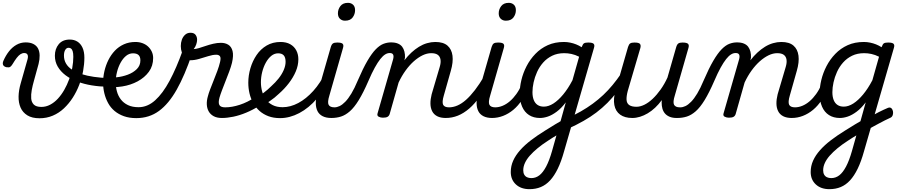

<svg xmlns="http://www.w3.org/2000/svg" viewBox="-33 -815 6377 1354"><path d="M246 19Q193 19 160 -1.5Q127 -22 112 -56.5Q97 -91 98 -135Q99 -179 113 -227L161 -396Q167 -418 161 -429.5Q155 -441 138 -441Q124 -441 111 -432.5Q98 -424 85 -407Q72 -390 55 -362Q47 -349 39 -343.5Q31 -338 12 -341Q-7 -346 -11.5 -358Q-16 -370 -9 -386Q7 -423 30 -452.5Q53 -482 83 -499Q113 -516 148 -516Q181 -516 203 -504.5Q225 -493 235.5 -472.5Q246 -452 246.5 -424Q247 -396 239 -364L206 -244Q197 -213 191 -180.5Q185 -148 187 -121Q189 -94 205.5 -77.5Q222 -61 259 -61Q291 -61 320.5 -76.5Q350 -92 375 -119Q400 -146 420 -181Q440 -216 454.5 -255.5Q469 -295 476.5 -336Q484 -377 484 -414Q484 -440 479.5 -454Q475 -468 467.5 -473Q460 -478 451 -478Q433 -478 426.5 -492.5Q420 -507 427.5 -521.5Q435 -536 460 -536Q490 -536 513 -521.5Q536 -507 549 -478.5Q562 -450 562 -408Q562 -363 553 -313.5Q544 -264 525.5 -216Q507 -168 480 -126Q453 -84 418 -51Q383 -18 339.5 0.5Q296 19 246 19Z M728 -203Q669 -204 614 -213Q559 -222 511.5 -240Q464 -258 429 -284.5Q394 -311 374 -345.5Q354 -380 354 -422Q354 -470 381 -503Q408 -536 459 -536Q475 -536 477.5 -521.5Q480 -507 472.5 -492.5Q465 -478 450 -478Q436 -478 427 -463Q418 -448 418 -423Q418 -392 432.5 -367Q447 -342 475 -323.5Q503 -305 542 -292.5Q581 -280 629.5 -273Q678 -266 734 -264Q744 -264 749 -254.5Q754 -245 753.5 -233.5Q753 -222 747 -212.5Q741 -203 728 -203Z M715 -272Q748 -266 789 -270Q830 -274 868.5 -288.5Q907 -303 932 -328Q957 -353 957 -389Q957 -415 944 -427Q931 -439 905 -439Q891 -439 884 -451Q877 -463 878.5 -479Q880 -495 890.5 -507Q901 -519 922 -519Q949 -519 972 -510.5Q995 -502 1011.5 -486.5Q1028 -471 1037.5 -450.5Q1047 -430 1047 -406Q1047 -350 1017 -309Q987 -268 938 -241.5Q889 -215 829.5 -205.5Q770 -196 712 -203Z M928 18Q879 18 841 4.5Q803 -9 775 -32.5Q747 -56 729.5 -88Q712 -120 703 -156.5Q694 -193 694 -232Q694 -273 703.5 -314Q713 -355 731.5 -392Q750 -429 777 -457.5Q804 -486 840.5 -502.5Q877 -519 922 -519Q932 -519 936 -507Q940 -495 937 -479Q934 -463 925.5 -451Q917 -439 905 -439Q878 -439 856 -421Q834 -403 817.5 -373Q801 -343 792 -307Q783 -271 783 -235Q783 -202 791.5 -170.5Q800 -139 819 -114Q838 -89 869 -74Q900 -59 944 -59Q1007 -59 1061 -107.5Q1115 -156 1163 -245.5Q1211 -335 1255 -458Q1258 -466 1269.5 -467.5Q1281 -469 1294 -465Q1307 -461 1315.5 -452.5Q1324 -444 1320 -432Q1270 -284 1213.5 -183.5Q1157 -83 1088 -32.5Q1019 18 928 18Z M1532 17Q1497 17 1474 4.5Q1451 -8 1439 -29Q1427 -50 1425.5 -77.5Q1424 -105 1433 -136Q1438 -156 1449 -185Q1460 -214 1473.5 -247.5Q1487 -281 1499.5 -314.5Q1512 -348 1519 -378Q1526 -408 1518 -418.5Q1510 -429 1492 -429Q1467 -429 1435.5 -419Q1404 -409 1371 -399.5Q1338 -390 1309 -390Q1288 -390 1273 -405Q1258 -420 1250 -443Q1242 -466 1242 -490Q1242 -514 1249.5 -535Q1257 -556 1272.5 -570Q1288 -584 1310 -584Q1335 -584 1346 -569.5Q1357 -555 1357 -535Q1357 -520 1351 -502Q1345 -484 1333 -469Q1347 -469 1369 -475.5Q1391 -482 1417 -491Q1443 -500 1471 -506.5Q1499 -513 1525 -513Q1555 -513 1577 -499.5Q1599 -486 1607 -455Q1615 -424 1603 -372Q1596 -344 1583.5 -310.5Q1571 -277 1557.5 -243Q1544 -209 1532.5 -178.5Q1521 -148 1515 -127Q1505 -91 1514 -74.5Q1523 -58 1555 -58Q1569 -58 1575.5 -46.5Q1582 -35 1579.5 -20.5Q1577 -6 1565 5.5Q1553 17 1532 17Z M1532 17Q1513 17 1507.5 5.5Q1502 -6 1506.5 -20.5Q1511 -35 1523.5 -46.5Q1536 -58 1555 -58Q1603 -58 1658 -76Q1713 -94 1765 -129Q1777 -136 1787 -130.5Q1797 -125 1803 -113.5Q1809 -102 1808.5 -89.5Q1808 -77 1798 -70Q1750 -40 1703 -20.5Q1656 -1 1612.5 8Q1569 17 1532 17Z M1765 -121Q1798 -139 1827 -161Q1856 -183 1880 -207Q1909 -233 1932 -262Q1955 -291 1968 -321.5Q1981 -352 1981 -379Q1981 -410 1968 -424.5Q1955 -439 1928 -439Q1914 -439 1907.5 -451Q1901 -463 1902.5 -479Q1904 -495 1914.5 -507Q1925 -519 1945 -519Q1986 -519 2014 -503Q2042 -487 2056.5 -459.5Q2071 -432 2071 -397Q2071 -354 2053 -311.5Q2035 -269 2004 -228.5Q1973 -188 1933 -153Q1904 -125 1869 -101.5Q1834 -78 1797 -58Z M1942 18Q1896 18 1860 4.5Q1824 -9 1797.5 -32.5Q1771 -56 1753 -88Q1735 -120 1726.5 -156.5Q1718 -193 1718 -232Q1718 -283 1733 -334Q1748 -385 1776.5 -427Q1805 -469 1847.5 -494Q1890 -519 1946 -519Q1956 -519 1960 -507Q1964 -495 1961 -479Q1958 -463 1949.5 -451Q1941 -439 1929 -439Q1902 -439 1880 -421Q1858 -403 1841.5 -373Q1825 -343 1816 -307Q1807 -271 1807 -235Q1807 -202 1815.5 -170.5Q1824 -139 1842 -114Q1860 -89 1889.5 -74Q1919 -59 1960 -59Q2015 -59 2070.5 -88.5Q2126 -118 2176.5 -174Q2227 -230 2266 -311Q2271 -319 2282 -318.5Q2293 -318 2302 -310.5Q2311 -303 2304 -288Q2263 -190 2204 -121.5Q2145 -53 2077.5 -17.5Q2010 18 1942 18Z M2304 17Q2267 17 2242.5 4.5Q2218 -8 2206.5 -30.5Q2195 -53 2194 -83.5Q2193 -114 2204 -150L2300 -484Q2306 -503 2315.5 -509Q2325 -515 2345 -515Q2375 -515 2383.5 -506Q2392 -497 2386 -477L2290 -142Q2275 -94 2284.5 -76Q2294 -58 2326 -58Q2340 -58 2346 -46.5Q2352 -35 2350 -20.5Q2348 -6 2336.5 5.5Q2325 17 2304 17ZM2400 -669Q2379 -669 2364.5 -682.5Q2350 -696 2350 -721Q2350 -749 2367.5 -772Q2385 -795 2421 -795Q2442 -795 2456.5 -782Q2471 -769 2471 -743Q2471 -715 2454 -692Q2437 -669 2400 -669Z M2304 17Q2294 17 2290.5 5.5Q2287 -6 2291 -20.5Q2295 -35 2304 -46.5Q2313 -58 2326 -58Q2343 -58 2362 -67Q2381 -76 2402 -97.5Q2423 -119 2445 -155.5Q2467 -192 2490 -247Q2527 -333 2558 -386Q2589 -439 2617 -467.5Q2645 -496 2671.5 -506Q2698 -516 2724 -516Q2735 -516 2738 -504.5Q2741 -493 2739 -478.5Q2737 -464 2730.5 -452.5Q2724 -441 2715 -441Q2699 -441 2683 -431Q2667 -421 2649 -398.5Q2631 -376 2610 -338Q2589 -300 2565 -244Q2529 -161 2497 -109Q2465 -57 2434 -30Q2403 -3 2371.5 7Q2340 17 2304 17Z M3111 17Q3074 17 3050 4.5Q3026 -8 3014.5 -31Q3003 -54 3002.5 -84Q3002 -114 3011 -150L3068 -343Q3077 -373 3073.5 -395Q3070 -417 3054 -428.5Q3038 -440 3008 -440Q2978 -440 2947 -425Q2916 -410 2885.5 -383Q2855 -356 2827.5 -318Q2800 -280 2778 -233L2715 -11Q2711 2 2700.5 8.5Q2690 15 2667 15Q2651 15 2637.5 8Q2624 1 2630 -17L2739 -396Q2745 -418 2739.5 -429.5Q2734 -441 2716 -441Q2702 -441 2695.5 -452.5Q2689 -464 2690 -478.5Q2691 -493 2700 -504.5Q2709 -516 2725 -516Q2753 -516 2772.5 -508Q2792 -500 2803 -485.5Q2814 -471 2819 -451Q2824 -431 2823 -409L2819 -390Q2843 -421 2868.5 -444.5Q2894 -468 2921.5 -485Q2949 -502 2978.5 -510.5Q3008 -519 3037 -519Q3093 -519 3122.5 -493.5Q3152 -468 3158 -422.5Q3164 -377 3146 -315L3097 -142Q3083 -95 3092 -76.5Q3101 -58 3134 -58Q3148 -58 3154 -46.5Q3160 -35 3157.5 -20.5Q3155 -6 3143.5 5.5Q3132 17 3111 17Z M3110 17Q3096 17 3090 5.5Q3084 -6 3086.5 -20.5Q3089 -35 3100.5 -46.5Q3112 -58 3133 -58Q3163 -58 3193 -71Q3223 -84 3253.5 -111Q3284 -138 3316 -179.5Q3348 -221 3381 -277Q3390 -290 3401.5 -289Q3413 -288 3420.5 -278.5Q3428 -269 3422 -257Q3388 -187 3351.5 -135Q3315 -83 3276 -49.5Q3237 -16 3196 0.5Q3155 17 3110 17Z M3438 17Q3401 17 3376.5 4.5Q3352 -8 3340.5 -30.5Q3329 -53 3328 -83.5Q3327 -114 3338 -150L3434 -484Q3440 -503 3449.5 -509Q3459 -515 3479 -515Q3509 -515 3517.5 -506Q3526 -497 3520 -477L3424 -142Q3409 -94 3418.5 -76Q3428 -58 3460 -58Q3474 -58 3480 -46.5Q3486 -35 3484 -20.5Q3482 -6 3470.5 5.5Q3459 17 3438 17ZM3534 -669Q3513 -669 3498.5 -682.5Q3484 -696 3484 -721Q3484 -749 3501.5 -772Q3519 -795 3555 -795Q3576 -795 3590.5 -782Q3605 -769 3605 -743Q3605 -715 3588 -692Q3571 -669 3534 -669Z M3436 17Q3422 17 3416 5.5Q3410 -6 3412.5 -20.5Q3415 -35 3426.5 -46.5Q3438 -58 3459 -58Q3485 -58 3511.5 -69Q3538 -80 3562.5 -101Q3587 -122 3608.5 -152Q3630 -182 3646 -219Q3651 -234 3663.5 -234.5Q3676 -235 3685.5 -225.5Q3695 -216 3691 -202Q3674 -150 3647.5 -109.5Q3621 -69 3587.5 -41Q3554 -13 3515.5 2Q3477 17 3436 17Z M3701 519Q3641 519 3605 485.5Q3569 452 3569 398Q3569 356 3586 318Q3603 280 3635 244Q3667 208 3711.5 174Q3756 140 3811 106Q3830 95 3847.5 83.5Q3865 72 3883 61.5Q3901 51 3920 40L3957 -93Q3925 -51 3892.5 -27Q3860 -3 3830.5 7Q3801 17 3775 17Q3730 17 3698 -3.5Q3666 -24 3649 -63Q3632 -102 3632 -155Q3632 -201 3644 -251Q3656 -301 3680.5 -348.5Q3705 -396 3742.5 -435Q3780 -474 3830 -496.5Q3880 -519 3944 -519Q3966 -519 3988 -514.5Q4010 -510 4030 -502Q4050 -494 4069 -482L4071 -487Q4077 -504 4085.5 -509.5Q4094 -515 4115 -515Q4145 -515 4153.5 -506Q4162 -497 4156 -478L3945 252Q3925 324 3900.5 374.5Q3876 425 3846.5 457Q3817 489 3781 504Q3745 519 3701 519ZM3714 441Q3745 441 3770.5 421.5Q3796 402 3818.5 359.5Q3841 317 3860 250L3891 140Q3880 146 3870 152.5Q3860 159 3850.5 165Q3841 171 3832 177Q3790 204 3758 230.5Q3726 257 3703.5 282.5Q3681 308 3669 334Q3657 360 3657 386Q3657 404 3664 416.5Q3671 429 3684 435Q3697 441 3714 441ZM3802 -63Q3835 -63 3869.5 -85Q3904 -107 3938.5 -148.5Q3973 -190 4004 -249L4051 -415Q4023 -429 3997 -434.5Q3971 -440 3946 -440Q3898 -440 3861 -422Q3824 -404 3797.5 -374Q3771 -344 3754.5 -307.5Q3738 -271 3730 -234Q3722 -197 3722 -165Q3722 -133 3731 -110Q3740 -87 3758 -75Q3776 -63 3802 -63Z M3973 93Q3964 98 3957 89Q3950 80 3947.5 66Q3945 52 3948 39Q3951 26 3962 21Q4017 -3 4062.5 -29Q4108 -55 4147.5 -84Q4187 -113 4221.5 -145.5Q4256 -178 4287 -215.5Q4318 -253 4348 -297Q4358 -311 4370 -308Q4382 -305 4387.5 -292.5Q4393 -280 4384 -265Q4353 -213 4320 -169.5Q4287 -126 4250.5 -89.5Q4214 -53 4172.5 -21.5Q4131 10 4081.5 38Q4032 66 3973 93Z M4426 17Q4373 17 4340.5 -6.5Q4308 -30 4299.5 -74Q4291 -118 4308 -179L4396 -484Q4402 -503 4411.5 -509Q4421 -515 4441 -515Q4471 -515 4479.5 -506Q4488 -497 4483 -477L4394 -174Q4384 -136 4385.5 -111Q4387 -86 4404.5 -74Q4422 -62 4455 -62Q4482 -62 4511.5 -76.5Q4541 -91 4570 -118.5Q4599 -146 4626 -184Q4653 -222 4674 -268L4736 -484Q4742 -503 4751.5 -509Q4761 -515 4780 -515Q4810 -515 4819 -506Q4828 -497 4822 -477L4726 -142Q4711 -95 4720.5 -76.5Q4730 -58 4762 -58Q4776 -58 4782 -46.5Q4788 -35 4785.5 -20.5Q4783 -6 4771.5 5.5Q4760 17 4739 17Q4710 17 4689.5 8.5Q4669 0 4656.5 -14.5Q4644 -29 4638.5 -48.5Q4633 -68 4633 -91L4634 -109Q4612 -79 4587 -55.5Q4562 -32 4535 -16Q4508 0 4480.5 8.5Q4453 17 4426 17Z M4743 17Q4733 17 4729.5 5.5Q4726 -6 4730 -20.5Q4734 -35 4743 -46.5Q4752 -58 4765 -58Q4782 -58 4801 -67Q4820 -76 4841 -97.5Q4862 -119 4884 -155.5Q4906 -192 4929 -247Q4966 -333 4997 -386Q5028 -439 5056 -467.5Q5084 -496 5110.5 -506Q5137 -516 5163 -516Q5174 -516 5177 -504.5Q5180 -493 5178 -478.5Q5176 -464 5169.5 -452.5Q5163 -441 5154 -441Q5138 -441 5122 -431Q5106 -421 5088 -398.5Q5070 -376 5049 -338Q5028 -300 5004 -244Q4968 -161 4936 -109Q4904 -57 4873 -30Q4842 -3 4810.5 7Q4779 17 4743 17Z M5551 17Q5514 17 5490 4.5Q5466 -8 5454.5 -31Q5443 -54 5442.5 -84Q5442 -114 5451 -150L5508 -343Q5517 -373 5513.5 -395Q5510 -417 5494 -428.5Q5478 -440 5448 -440Q5418 -440 5387 -425Q5356 -410 5325.5 -383Q5295 -356 5267.5 -318Q5240 -280 5218 -233L5155 -11Q5151 2 5140.5 8.5Q5130 15 5107 15Q5091 15 5077.5 8Q5064 1 5070 -17L5179 -396Q5185 -418 5179.5 -429.5Q5174 -441 5156 -441Q5142 -441 5135.5 -452.5Q5129 -464 5130 -478.5Q5131 -493 5140 -504.5Q5149 -516 5165 -516Q5193 -516 5212.5 -508Q5232 -500 5243 -485.5Q5254 -471 5259 -451Q5264 -431 5263 -409L5259 -390Q5283 -421 5308.5 -444.5Q5334 -468 5361.5 -485Q5389 -502 5418.5 -510.5Q5448 -519 5477 -519Q5533 -519 5562.5 -493.5Q5592 -468 5598 -422.5Q5604 -377 5586 -315L5537 -142Q5523 -95 5532 -76.5Q5541 -58 5574 -58Q5588 -58 5594 -46.5Q5600 -35 5597.5 -20.5Q5595 -6 5583.5 5.5Q5572 17 5551 17Z M5550 17Q5536 17 5530 5.5Q5524 -6 5526.5 -20.5Q5529 -35 5540.5 -46.5Q5552 -58 5573 -58Q5599 -58 5625.5 -69Q5652 -80 5676.5 -101Q5701 -122 5722.5 -152Q5744 -182 5760 -219Q5765 -234 5777.5 -234.5Q5790 -235 5799.5 -225.5Q5809 -216 5805 -202Q5788 -150 5761.5 -109.5Q5735 -69 5701.5 -41Q5668 -13 5629.5 2Q5591 17 5550 17Z M6087 18Q6106 7 6125 -3.5Q6144 -14 6162.5 -23.5Q6181 -33 6197.5 -40.5Q6214 -48 6228 -54Q6243 -60 6252 -52.5Q6261 -45 6264 -31.5Q6267 -18 6263 -4.5Q6259 9 6247 15Q6228 23 6207 34Q6186 45 6164 56.5Q6142 68 6120.5 80Q6099 92 6078 104ZM5816 519Q5756 519 5720 485.5Q5684 452 5684 398Q5684 356 5701 318Q5718 280 5750 244Q5782 208 5826.5 174Q5871 140 5926 106Q5945 95 5962.5 83.5Q5980 72 5998 61.5Q6016 51 6035 40L6072 -93Q6040 -51 6007.5 -27Q5975 -3 5945.5 7Q5916 17 5890 17Q5845 17 5813 -3.5Q5781 -24 5764 -63Q5747 -102 5747 -155Q5747 -201 5759 -251Q5771 -301 5795.5 -348.5Q5820 -396 5857.5 -435Q5895 -474 5945 -496.5Q5995 -519 6059 -519Q6081 -519 6103 -514.5Q6125 -510 6145 -502Q6165 -494 6184 -482L6186 -487Q6192 -504 6200.5 -509.5Q6209 -515 6230 -515Q6260 -515 6268.5 -506Q6277 -497 6271 -478L6060 252Q6040 324 6015.5 374.5Q5991 425 5961.5 457Q5932 489 5896 504Q5860 519 5816 519ZM5829 441Q5860 441 5885.5 421.5Q5911 402 5933.5 359.5Q5956 317 5975 250L6006 140Q5995 146 5985 152.5Q5975 159 5965.5 165Q5956 171 5947 177Q5905 204 5873 230.5Q5841 257 5818.5 282.5Q5796 308 5784 334Q5772 360 5772 386Q5772 404 5779 416.5Q5786 429 5799 435Q5812 441 5829 441ZM5917 -63Q5950 -63 5984.5 -85Q6019 -107 6053.5 -148.5Q6088 -190 6119 -249L6166 -415Q6138 -429 6112 -434.5Q6086 -440 6061 -440Q6013 -440 5976 -422Q5939 -404 5912.5 -374Q5886 -344 5869.5 -307.5Q5853 -271 5845 -234Q5837 -197 5837 -165Q5837 -133 5846 -110Q5855 -87 5873 -75Q5891 -63 5917 -63Z"/></svg>

Font: Playwrite TZ
Style: Regular
Weight: 400
Designer: Veronika Burian, José Scaglione
Foundry: TypeTogether
Version: Version 1.002